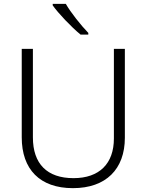

<svg xmlns="http://www.w3.org/2000/svg" viewBox="-20 -1061 762 998"><path d="M322 -1041H254V-1033C283 -992 350 -921 399 -881H439V-890C401 -929 347 -997 322 -1041ZM629 -345V-807H572V-341C572 -211 497 -135 362 -135C225 -135 151 -209 151 -347V-807H93V-347C93 -181 187 -83 359 -83C531 -83 629 -182 629 -345Z"/></svg>

Font: Noto Sans Telugu UI Light
Style: Regular
Weight: 300
Designer: Jelle Bosma - Monotype Design Team
Foundry: Monotype Imaging Inc.
Version: Version 2.005